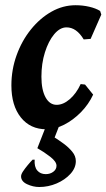

<svg xmlns="http://www.w3.org/2000/svg" viewBox="-20 -493 416 750"><path d="M239.8 -386.1Q214.2 -386.1 191.7 -359.3Q169.3 -332.4 155.5 -288.6Q141.8 -244.9 141.8 -193.4Q141.8 -142.2 157.9 -112.8Q174 -83.5 201.4 -83.5Q226.9 -83.5 252.4 -105.5Q278 -127.5 295.1 -164.6L312.2 -162.7L343.9 -123.4Q326.2 -85.3 296.1 -54.6Q265.9 -24 230.8 -6Q195.7 12 161.3 12Q98.3 12 61.4 -34.3Q24.5 -80.6 24.5 -159.3Q24.5 -221 44.9 -277.4Q65.2 -333.8 100.7 -377.9Q136.1 -421.9 180.8 -447.2Q225.6 -472.6 275.3 -472.6Q303.1 -472.6 328.8 -466.6Q354.4 -460.7 371.1 -450.2L375.7 -436.1L334 -341.1L307 -339Q278.7 -386.1 239.8 -386.1ZM170.9 -28.9H221.9L193.4 44.1Q209.6 54.2 228.9 68.4Q248.1 82.5 262.1 99.5Q276.2 116.5 276.2 136.4Q276.2 163.3 255 186.4Q233.8 209.6 201.2 223.6Q168.5 237.5 133.3 237.5Q109.2 237.5 85.7 226.5Q62.3 215.5 62.3 195.8Q62.3 187.9 69.8 176.6Q77.4 165.2 88 152.4Q98.7 139.5 107.4 130.6H115.4Q113.4 158.6 125.5 172.9Q137.6 187.2 158.7 187.2Q176 187.2 188.3 177.9Q200.7 168.7 200.7 154.4Q200.7 138.3 176.3 119.4Q151.9 100.5 125.9 85.9Z"/></svg>

Font: Alegreya
Style: Italic
Weight: 400
Italic angle: -7°
Designer: Juan Pablo del Peral
Foundry: Huerta Tipografica
Version: Version 2.009